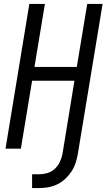

<svg xmlns="http://www.w3.org/2000/svg" viewBox="-20 -755 541 975"><path d="M143 200V130H178Q199 130 220 124Q241 118 257.5 103Q274 88 283.5 68Q293 48 297 28L358 -345H143L86 0H8L129 -735H208L155 -415H370L423 -735H501L375 28Q371 51 363.5 73.5Q356 96 342.5 116.5Q329 137 310.5 154Q292 171 270 181.5Q248 192 224.5 196Q201 200 178 200Z"/></svg>

Font: Iosevka SS04
Style: Italic
Weight: 400
Italic angle: -9°
Monospace: yes
Designer: Belleve Invis
Foundry: Belleve Invis
Version: Version 19.0.0; ttfautohint (v1.8.4)